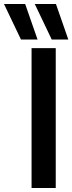

<svg xmlns="http://www.w3.org/2000/svg" viewBox="-112 -941 362 961"><path d="M46 0V-700H167V0ZM147 -743 62 -921H168L230 -743ZM-7 -743 -92 -921H14L76 -743Z"/></svg>

Font: Georama Semi Condensed SemiBold
Style: Regular
Weight: 600
Width: 4
Designer: Jean-Baptiste Levee
Foundry: Production Type
Version: Version 1.000